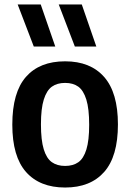

<svg xmlns="http://www.w3.org/2000/svg" viewBox="-20 -828 582 858"><path d="M35 -271Q35 -415 96 -484.5Q157 -554 271 -554Q384 -554 445.5 -484Q507 -414 507 -272Q507 -129 445.5 -59.5Q384 10 271 10Q158 10 96.5 -59.2Q35 -128.5 35 -271ZM378.5 -270.5Q378.5 -342 365.8 -383Q353 -424 329.8 -440.8Q306.5 -457.5 271 -457.5Q235.5 -457.5 212 -440.8Q188.5 -424 175.8 -383.5Q163 -343 163 -272.5Q163 -201.5 175.5 -160.8Q188 -120 211.8 -103.2Q235.5 -86.5 271 -86.5Q306.5 -86.5 330 -103Q353.5 -119.5 366 -160Q378.5 -200.5 378.5 -270.5ZM131 -620 59 -808H162L227 -620ZM314.5 -620 242.5 -808H345.5L410.5 -620Z"/></svg>

Font: Encode Sans Semi Condensed SmBd
Style: Regular
Weight: 600
Width: 4
Designer: Multiple Designers
Foundry: Impallari Type
Version: Version 2.000